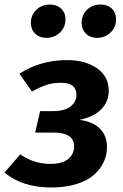

<svg xmlns="http://www.w3.org/2000/svg" viewBox="-34 -811 542 847"><path d="M170.9 -644Q140.1 -644 121.1 -662.6Q102.1 -681.2 102.1 -710Q102.1 -744.6 126.2 -767.8Q150.4 -791 186 -791Q216.8 -791 235.8 -772.9Q254.9 -754.9 254.9 -726.1Q254.9 -690.9 230.5 -667.5Q206.1 -644 170.9 -644ZM394 -644Q363.8 -644 345 -662.6Q326.2 -681.2 326.2 -710Q326.2 -745.1 350.1 -768.1Q374 -791 410.2 -791Q440.9 -791 459.5 -772.9Q478 -754.9 478 -726.1Q478 -690.9 453.6 -667.5Q429.2 -644 394 -644ZM262.2 -545.9Q342.3 -545.9 394 -509.8Q445.8 -473.6 445.8 -411.1Q445.8 -362.8 412.6 -328.9Q379.4 -294.9 315.9 -282.2Q375 -274.9 406.5 -243.7Q438 -212.4 438 -162.1Q438 -127.4 423.6 -96.4Q409.2 -65.4 380.6 -39.8Q352.1 -14.2 303.2 1Q254.4 16.1 190.9 16.1Q65.9 16.1 -14.2 -49.8L55.2 -129.9Q115.7 -87.9 188 -87.9Q240.7 -87.9 266.8 -109.6Q293 -131.3 293 -166Q293 -226.1 201.2 -226.1H121.1L143.1 -320.8H200.2Q250.5 -320.8 276.9 -341.1Q303.2 -361.3 303.2 -393.1Q303.2 -445.8 234.9 -445.8Q199.2 -445.8 170.7 -436.3Q142.1 -426.8 106.9 -407.2L51.8 -485.8Q143.6 -545.9 262.2 -545.9Z"/></svg>

Font: FiraGO SemiBold
Style: Italic
Weight: 600
Italic angle: -8°
Designer: bBox Type GmbH
Foundry: bBox Type GmbH
Version: Version 1.001;PS 001.001;hotconv 1.0.88;makeotf.lib2.5.64775